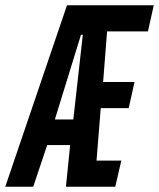

<svg xmlns="http://www.w3.org/2000/svg" viewBox="-57 -708 603 728"><path d="M-37 0 197 -688H526L504 -589H349L334 -397H453L431 -298H325L309 -99H403L380 0H193L209 -158H122L69 0ZM151 -255H221L257 -576H250Z"/></svg>

Font: Saira Ultra Condensed
Style: Bold Italic
Weight: 700
Width: 1
Italic angle: -12°
Designer: Hector Gatti with collaboration of the Omnibus-Type team
Foundry: Omnibus-Type
Version: Version 1.001; ttfautohint (v1.8)